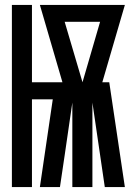

<svg xmlns="http://www.w3.org/2000/svg" viewBox="-20 -755 540 775"><path d="M28 0V-735H109V-423H232L141 -735H484L393 -423H421L484 0H403L353 -341V0H272V-341L241 -128L222 0H141L193 -354H109V0ZM313 -423 384 -667H241Z"/></svg>

Font: Iosevka SS18 Extrabold
Style: Regular
Weight: 800
Monospace: yes
Designer: Belleve Invis
Foundry: Belleve Invis
Version: Version 25.1.1; ttfautohint (v1.8.4)